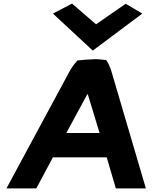

<svg xmlns="http://www.w3.org/2000/svg" viewBox="-20 -1044 852 1074"><path d="M276 -968 499 -761 776 -968 683 -1023 517 -908 383 -1024ZM796 10 600 -656C593 -675 585 -692 574 -708C554 -710 535 -713 512 -713C476 -712 444 -709 414 -706C393 -685 378 -661 366 -639L16 10H183L276 -164H577L628 10ZM351 -300 469 -518 472 -514 537 -300Z"/></svg>

Font: Bluebird
Style: SfBdExtObl
Weight: 700
Designer: Jasper
Foundry: Cannot Into Space Fonts
Version: Version 0.98